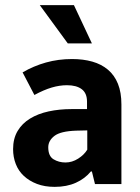

<svg xmlns="http://www.w3.org/2000/svg" viewBox="-20 -717 546 748"><path d="M68 -435Q111 -460 159 -473.5Q207 -487 261 -487Q304 -487 339.5 -477Q375 -467 400.5 -445.5Q426 -424 439.5 -390.5Q453 -357 453 -310V0H350L338 -49H334Q311 -21 275.5 -5Q240 11 193 11Q154 11 124 -0.5Q94 -12 73 -31.5Q52 -51 41.5 -78Q31 -105 31 -136Q31 -177 48.5 -206.5Q66 -236 97 -255Q128 -274 169.5 -283Q211 -292 259 -292H319V-321Q319 -354 298.5 -369.5Q278 -385 241 -385Q212 -385 181.5 -376Q151 -367 114 -347ZM320 -209 277 -208Q216 -206 192 -187.5Q168 -169 168 -143Q168 -109 188.5 -96.5Q209 -84 235 -84Q261 -84 284.5 -99Q308 -114 320 -134ZM135 -697H268L338 -548H244Z"/></svg>

Font: Mukta Vaani
Style: Bold
Weight: 700
Designer: Noopur Datye, Girish Dalvi, Yashodeep Gholap, Pallavi Karambelkar
Foundry: Ek Type
Version: Version 2.538;PS 1.000;hotconv 16.6.51;makeotf.lib2.5.65220;